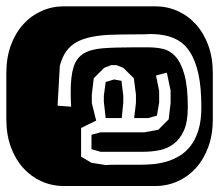

<svg xmlns="http://www.w3.org/2000/svg" viewBox="-66 -646 709 622"><g transform="rotate(90 289.0 -334.5)"><path d="M364.3 -668.9Q413.6 -668.9 453.6 -654.3Q493.7 -639.6 521.7 -614.3Q549.8 -588.9 564.9 -554.9Q580.1 -521 580.1 -482.9V-186Q580.1 -147.9 564.9 -114Q549.8 -80.1 521.7 -54.7Q493.7 -29.3 453.6 -14.6Q413.6 0 364.3 0H213.9Q164.6 0 124.5 -14.6Q84.5 -29.3 56.4 -54.7Q28.3 -80.1 13.2 -114Q-2 -147.9 -2 -186V-482.9Q-2 -521 13.2 -554.9Q28.3 -588.9 56.4 -614.3Q84.5 -639.6 124.5 -654.3Q164.6 -668.9 213.9 -668.9ZM239.3 -373 288.1 -378.9H309.1L359.9 -374V-321.8L307.1 -315.9H288.1L243.2 -321.8L234.9 -349.1ZM406.2 -446.8 397.9 -492.2 364.3 -525.9 311 -532.2H271L212.9 -520L222.2 -484.9L272 -495.1H310.1L352.1 -487.8L359.9 -460V-414.1L311 -419.9H284.2L231 -413.1L197.3 -378.9L188.5 -356.9V-339.8L197.3 -316.9L231 -283.2L284.2 -276.9H311L368.2 -291L392.1 -242.2H484.9L504.9 -275.9L512.2 -321.8Q511.7 -326.7 511.5 -334Q511.2 -341.3 511.2 -354Q511.2 -366.7 511.2 -386Q511.2 -405.3 511.2 -434.1Q511.2 -453.1 509.3 -475.1Q507.3 -497.1 501 -519Q494.6 -541 482.4 -561.3Q470.2 -581.5 449.5 -597.4Q428.7 -613.3 398.2 -622.6Q367.7 -631.8 325.2 -631.8Q259.3 -631.8 216.3 -622.1Q173.3 -612.3 147.2 -595.7Q121.1 -579.1 108.6 -557.4Q96.2 -535.6 91.8 -511.7Q87.9 -490.7 87.9 -469.2Q87.9 -464.4 87.9 -461.9Q88.9 -454.6 88.9 -413.6Q88.9 -373.5 90.1 -339.6Q91.3 -305.7 96.7 -278.1Q102.1 -250.5 112.8 -229.7Q123.5 -209 142.8 -194.8Q162.1 -180.7 190.9 -173.3L319.8 -166L323.2 -210Q297.4 -208.5 276.4 -208.5Q224.1 -208.5 194.8 -217.8Q165.5 -227.1 151.4 -249.8Q137.2 -272.5 134 -311Q130.9 -349.6 130.9 -408.2V-461.9Q130.9 -485.4 136 -507.8Q141.1 -530.3 160.6 -548.1Q180.2 -565.9 219 -576.9Q257.8 -587.9 325.2 -587.9Q372.6 -587.9 400.9 -575Q429.2 -562 444.3 -541.3Q459.5 -520.5 464.4 -494.9Q469.2 -469.2 469.2 -443.8V-305.2L460.9 -275.9H414.1L406.2 -305.2Z"/></g></svg>

Font: Monofett
Style: Regular
Weight: 400
Designer: vernon adams
Foundry: vernon adams
Version: Version 1.000